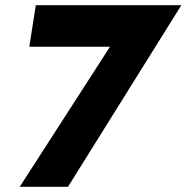

<svg xmlns="http://www.w3.org/2000/svg" viewBox="-20 -720 719 740"><path d="M93 -540H404L56 0H242L679 -700H118Z"/></svg>

Font: Jost* 700 Bold Italic
Style: Bold Italic
Weight: 700
Italic angle: -10°
Version: Version 3.200; ttfautohint (v0.97) -l 8 -r 50 -G 200 -x 14 -